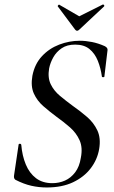

<svg xmlns="http://www.w3.org/2000/svg" viewBox="-20 -816 505 848"><path d="M186 12Q152 12 118.5 4.5Q85 -3 48 -22Q44 -25 42.5 -29.5Q41 -34 42 -41L62 -176Q62 -181 67.5 -181Q73 -181 74 -176Q78 -128 94 -89.5Q110 -51 139 -29Q168 -7 211 -7Q241 -7 267 -18.5Q293 -30 312 -55Q331 -80 337 -119Q346 -164 331.5 -196.5Q317 -229 289 -253.5Q261 -278 230 -300Q199 -323 171.5 -347Q144 -371 129.5 -403Q115 -435 123 -481Q133 -533 165 -567.5Q197 -602 241.5 -619Q286 -636 332 -636Q358 -636 386 -630.5Q414 -625 443 -612Q456 -605 455 -595L441 -478Q441 -475 435.5 -475Q430 -475 430 -478Q425 -515 412 -547.5Q399 -580 375 -599.5Q351 -619 312 -619Q276 -619 252.5 -603Q229 -587 215.5 -563Q202 -539 197 -514Q190 -473 204 -444Q218 -415 245 -392.5Q272 -370 302 -348Q335 -325 364.5 -299.5Q394 -274 410 -240Q426 -206 418 -158Q410 -111 380.5 -72.5Q351 -34 302.5 -11Q254 12 186 12ZM312 -685 235 -788Q234 -790 237.5 -793.5Q241 -797 242 -795L330 -744L434 -796Q437 -797 439.5 -793.5Q442 -790 440 -788L330 -685Q320 -675 312 -685Z"/></svg>

Font: Cormorant Garamond Light Medium
Style: Italic
Weight: 500
Italic angle: -10°
Version: Version 4.001